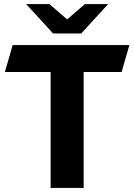

<svg xmlns="http://www.w3.org/2000/svg" viewBox="-20 -921 658 941"><path d="M378 -757 510 -901H396L309 -826L222 -901H108L240 -757ZM228 0H390V-568H576L614 -700H42L4 -568H228Z"/></svg>

Font: Talent SemiBold
Style: Bold
Weight: 700
Designer: Mike Powis
Version: Version 1.001;hotconv 1.0.109;makeotfexe 2.5.65596